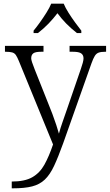

<svg xmlns="http://www.w3.org/2000/svg" viewBox="-20 -786 598 1046"><path d="M44 203Q115 203 156 179.5Q197 156 222 111Q247 66 269 1L83 -453Q74 -475 66.5 -486Q59 -497 46 -500.5Q33 -504 10 -504H7V-536H217V-504H204Q173 -504 161.5 -495.5Q150 -487 150 -468Q150 -455 169 -408L243 -222Q254 -196 265.5 -165Q277 -134 286.5 -105.5Q296 -77 301 -58Q309 -88 320.5 -120.5Q332 -153 345 -191L421 -412Q427 -429 431 -444Q435 -459 435 -468Q435 -486 422.5 -495Q410 -504 378 -504H359V-536H558V-504H554Q531 -504 518 -499.5Q505 -495 496.5 -481.5Q488 -468 478 -440L324 -5Q297 70 274.5 118Q252 166 224 192.5Q196 219 155 229.5Q114 240 50 240H44ZM163 -619Q179 -638 197.5 -664Q216 -690 233 -717Q250 -744 259 -766H327Q336 -744 353 -717Q370 -690 389 -664Q408 -638 423 -619V-606H399Q366 -632 340.5 -658Q315 -684 293 -714Q270 -684 245 -658Q220 -632 187 -606H163Z"/></svg>

Font: Noto Serif Myanmar Light
Style: Regular
Weight: 300
Designer: Ben Mitchell and the Monotype Design Team
Foundry: Monotype Imaging Inc.
Version: Version 2.106; ttfautohint (v1.8.4.7-5d5b)